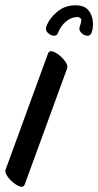

<svg xmlns="http://www.w3.org/2000/svg" viewBox="-46 -667 370 723"><path d="M-25 -28 135 -466Q139 -477 151.5 -473.5Q164 -470 178 -458.5Q192 -447 201 -433.5Q210 -420 207 -410L47 28Q43 39 30.5 35.5Q18 32 4 20.5Q-10 9 -19 -4.5Q-28 -18 -25 -28ZM254 -566Q264 -593 257.5 -598Q251 -603 246 -603Q223 -603 202.5 -586Q182 -569 173 -544Q168 -531 155.5 -532.5Q143 -534 133.5 -544Q124 -554 128 -566Q139 -597 168.5 -622Q198 -647 238 -647Q271 -647 286 -629.5Q301 -612 303.5 -588Q306 -564 299 -544Q294 -531 281.5 -532.5Q269 -534 259.5 -544Q250 -554 254 -566Z"/></svg>

Font: Story Script
Style: Regular
Weight: 400
Designer: Lana Roulhac, Ben Buysse
Version: Version 1.000; ttfautohint (v1.8.4.7-5d5b)